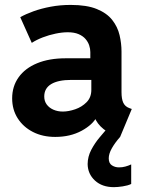

<svg xmlns="http://www.w3.org/2000/svg" viewBox="-20 -552 586 785"><path d="M445.5 213.2Q397.6 213.2 368.2 186.2Q338.9 159.1 338.3 118.8Q338.6 87.9 353.3 60.2Q368 32.6 386.8 10.3Q405.7 -11.9 418.2 -26.8L471.1 7.8Q450.2 31.4 437.4 54Q424.6 76.6 424.6 95.4Q424.6 115.8 437.7 124.1Q450.7 132.5 466.6 132.3Q479.5 132.5 492.3 129Q505.1 125.6 516.4 120.2V200.2Q502.4 206.9 481.6 210Q460.7 213.2 445.5 213.2ZM205.7 7.8Q154.3 7.8 114.6 -12.5Q74.9 -32.9 52.3 -68.4Q29.7 -103.9 29.7 -149.8Q29.7 -199.1 56.2 -236.1Q82.6 -273.1 131.8 -293.4Q180.9 -313.7 248.9 -313.7H371.8V-225.3H271.9Q217.6 -225.3 189.2 -208.1Q160.9 -190.9 160.9 -157.5Q160.9 -138.5 171 -124.8Q181.2 -111 198.4 -103.5Q215.7 -95.9 237 -95.9Q260.1 -95.9 287.4 -105.2Q314.6 -114.5 334 -134.1Q353.4 -153.7 353.4 -184.6V-246.6L349.3 -270.8V-338.9Q349.3 -352.2 344.7 -366.3Q340.1 -380.4 329.6 -392.6Q319.1 -404.8 301.2 -412.5Q283.3 -420.1 256.9 -420.1Q234.1 -420.1 207.3 -414.5Q180.5 -409 155 -399.2Q129.4 -389.4 109.9 -376.7L62.8 -481.7Q84.8 -494.3 116.7 -505.8Q148.5 -517.3 187.3 -524.6Q226.2 -531.9 269.1 -531.9Q335.1 -531.9 376.1 -515Q417.1 -498.2 438.9 -470.3Q460.8 -442.4 468.8 -408.6Q476.8 -374.7 476.8 -340.9V-175.2Q476.8 -147.5 484 -132Q491.3 -116.6 507.9 -110.4L518.8 -106.4L471.1 7.8L453.6 2Q414.7 -10.9 391.1 -35.3Q367.6 -59.8 364.6 -83.6L396.1 -64H337.9L376.5 -76Q359.9 -42.4 313.6 -17.3Q267.2 7.8 205.7 7.8Z"/></svg>

Font: Reddit Sans
Style: Regular
Weight: 400
Designer: Stephen Hutchings
Foundry: Reddit
Version: Version 1.014